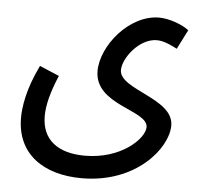

<svg xmlns="http://www.w3.org/2000/svg" viewBox="-49 -481 782 761"><g transform="rotate(5 342.0 -100.5)"><path d="M43 12C43 157 152 230 303 230C519 230 639 82 639 -9C639 -118 421 -132 421 -211C421 -258 483 -341 553 -341C581 -341 613 -325 634 -314L673 -391C648 -411 595 -431 554 -431C436 -431 329 -300 329 -199C329 -63 542 -62 542 6C542 51 453 140 308 140C201 140 136 92 136 -3C136 -47 150 -100 178 -166L100 -199C52 -101 43 -28 43 12Z"/></g></svg>

Font: Noto Sans Arabic ExtCond Med
Style: Regular
Weight: 500
Width: 2
Designer: Monotype Design Team, Nadine Chahine, Nizar Qandah and Khaled Hosny
Foundry: Monotype Imaging Inc.
Version: Version 2.012